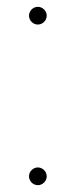

<svg xmlns="http://www.w3.org/2000/svg" viewBox="-20 -540 222 563"><path d="M91 -468C105 -468 117 -480 117 -494C117 -508 105 -520 91 -520C77 -520 65 -508 65 -494C65 -480 77 -468 91 -468ZM91 3C105 3 117 -9 117 -23C117 -37 105 -49 91 -49C77 -49 65 -37 65 -23C65 -9 77 3 91 3Z"/></svg>

Font: Montserrat-Alt1 Thin
Style: Regular
Weight: 100
Designer: Differentunic
Foundry: Differentunic
Version: Version 7.222